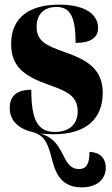

<svg xmlns="http://www.w3.org/2000/svg" viewBox="-20 -569 484 828"><path d="M212 10C356 10 423 -61 423 -168C423 -270 358 -309 263 -343C180 -372 138 -390 138 -454C138 -516 179 -539 223 -539C283 -539 306 -497 306 -384C373 -384 403 -408 403 -449C403 -501 356 -549 235 -549C110 -549 28 -496 28 -380C28 -284 81 -242 188 -204C261 -178 315 -159 315 -89C315 -30 275 0 217 0C143 0 115 -51 115 -182C64 -182 22 -164 22 -104C22 -57 49 -15 126 2C168 16 184 41 201 106C215 159 232 239 332 239C398 239 436 205 436 154C436 112 409 87 366 86C366 141 351 160 320 160C286 160 270 136 252 99C226 48 206 23 155 7C172 9 191 10 212 10Z"/></svg>

Font: Noto Serif Display Condensed Black
Style: Regular
Weight: 900
Width: 3
Designer: Monotype Design Team
Foundry: Monotype Imaging Inc.
Version: Version 2.009